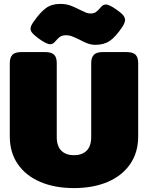

<svg xmlns="http://www.w3.org/2000/svg" viewBox="-20 -946 756 981"><path d="M385 -744Q360 -756 346.5 -761Q333 -766 318 -766Q300 -766 288.5 -759Q277 -752 261 -733Q251 -720 236 -720Q217 -720 175 -751Q154 -767 145 -777.5Q136 -788 136 -799Q136 -813 151 -834Q185 -883 214.5 -904.5Q244 -926 287 -926Q317 -926 339 -918Q361 -910 388 -896Q408 -886 419.5 -881.5Q431 -877 443 -877Q459 -877 469.5 -884Q480 -891 496 -910Q506 -923 521 -923Q540 -923 582 -892Q602 -878 610.5 -866.5Q619 -855 619 -843Q619 -830 604 -807Q571 -758 541.5 -737.5Q512 -717 468 -717Q447 -717 429 -723.5Q411 -730 385 -744ZM30 -249V-623Q30 -652 43.5 -666Q57 -680 90 -680H209Q243 -680 256.5 -666.5Q270 -653 270 -623V-246Q270 -199 293.5 -176Q317 -153 358 -153Q399 -153 422.5 -176Q446 -199 446 -246V-623Q446 -652 459.5 -666Q473 -680 506 -680H625Q659 -680 672.5 -666.5Q686 -653 686 -623V-249Q686 -167 645 -107.5Q604 -48 530 -16.5Q456 15 358 15Q260 15 186 -16.5Q112 -48 71 -107.5Q30 -167 30 -249Z"/></svg>

Font: Mitr
Style: Bold
Weight: 700
Designer: Thanarat Vachiruckul
Foundry: Cadson Demak
Version: Version 1.003